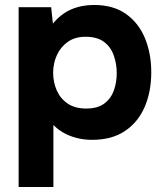

<svg xmlns="http://www.w3.org/2000/svg" viewBox="-20 -556 664 773"><path d="M55 197V-527H186L193 -461Q225 -500 266.5 -518Q308 -536 358 -536Q436 -536 487 -500Q538 -464 563.5 -402.5Q589 -341 589 -265Q589 -187 562.5 -125.5Q536 -64 483 -28.5Q430 7 351 7Q317 7 287 -1Q257 -9 234 -22.5Q211 -36 195 -53V197ZM327 -119Q374 -119 401 -140Q428 -161 439 -193.5Q450 -226 450 -261Q450 -299 438 -333Q426 -367 398.5 -387.5Q371 -408 324 -408Q282 -408 253 -387.5Q224 -367 209 -334Q194 -301 194 -263Q194 -225 208.5 -192Q223 -159 252.5 -139Q282 -119 327 -119Z"/></svg>

Font: Onest
Style: Bold
Weight: 700
Designer: Dmitri Voloshin, Andrey Kudryavtsev
Foundry: Dmitri Voloshin, Andrey Kudryavtsev
Version: Version 1.000;gftools[0.9.33]